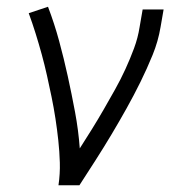

<svg xmlns="http://www.w3.org/2000/svg" viewBox="-20 -548 540 568"><path d="M153 0Q158 -34 157 -67Q156 -100 152.5 -132.5Q149 -165 144 -197.5Q139 -230 132.5 -261.5Q126 -293 119 -324.5Q112 -356 103.5 -387Q95 -418 85.5 -448.5Q76 -479 65 -509L122 -528Q141 -478 155 -426.5Q169 -375 180.5 -322.5Q192 -270 202 -216.5Q212 -163 216 -109Q234 -137 252 -166Q270 -195 287 -224.5Q304 -254 320.5 -283.5Q337 -313 351 -343.5Q365 -374 376.5 -405Q388 -436 393 -468L402 -520H464L455 -468Q448 -426 431.5 -385.5Q415 -345 395.5 -305.5Q376 -266 354.5 -227.5Q333 -189 310 -150.5Q287 -112 263 -74.5Q239 -37 215 0Z"/></svg>

Font: Iosevka Curly Light
Style: Italic
Weight: 300
Italic angle: -9°
Monospace: yes
Designer: Belleve Invis
Foundry: Belleve Invis
Version: Version 22.1.2; ttfautohint (v1.8.4)